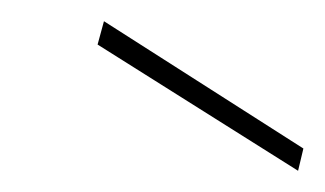

<svg xmlns="http://www.w3.org/2000/svg" viewBox="-20 -701 306 181"><path d="M261 -540 72 -659 78 -681 266 -561Z"/></svg>

Font: DM Sans 20pt Thin
Style: Italic
Weight: 250
Italic angle: -10°
Version: Version 4.004;gftools[0.9.30]